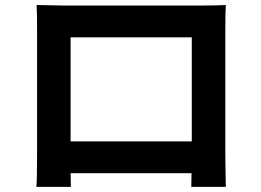

<svg xmlns="http://www.w3.org/2000/svg" viewBox="-20 -729 1040 766"><path d="M745.1 -580.1H261.7V-165H745.1ZM878.9 -612.3V-122.1Q878.9 -104.5 879.4 -71.3Q879.9 -38.1 880.4 -11.2Q880.9 15.6 880.9 16.6H743.2L744.1 -38.1H261.7L262.7 16.6H125Q127.9 2 127.9 -123V-612.3Q127.9 -680.7 126 -709Q208 -707 232.4 -707H782.2Q844.7 -707 880.9 -709Q878.9 -678.7 878.9 -612.3Z"/></svg>

Font: Nasu
Style: Bold
Weight: 700
Designer: Ryoko NISHIZUKA (kana &amp; ideographs); Paul D. Hunt (Latin, Greek &amp; Cyrillic); Wenlong ZHANG (bopomofo); Sandoll C
Version: Version 2014.1215